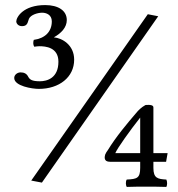

<svg xmlns="http://www.w3.org/2000/svg" viewBox="-20 -657 700 756"><path d="M532 4C532 45 519 48 479 50C474 58 475 73 479 79C509 78 522 78 557 78C587 78 605 78 635 79C639 72 639 58 635 50C601 48 584 45 584 4V-20H634L640 -54H584V-234C584 -243 572 -244 565 -244C562 -244 553 -244 552 -243C536 -234 525 -223 516 -212C481 -171 437 -119 404 -65C400 -60 397 -55 394 -48C392 -40 387 -20 413 -20H532ZM562 -601 103 54 145 62 603 -593ZM184 -573C184 -532 157 -506 113 -500C110 -491 110 -480 115 -473C123 -474 128 -475 135 -475C159 -475 210 -471 210 -414C210 -350 166 -337 137 -337C105 -337 97 -344 91 -355C85 -367 75 -372 61 -372C49 -372 36 -363 36 -350C36 -318 107 -307 133 -307C213 -307 272 -353 272 -422C272 -480 225 -507 192 -510C221 -526 243 -549 243 -578C243 -615 210 -637 158 -637C71 -637 44 -589 44 -572C44 -569 48 -554 67 -554C90 -554 89 -572 94 -583C101 -599 129 -607 146 -607C162 -607 184 -599 184 -573ZM532 -194V-54H434C441 -72 493 -145 532 -194Z"/></svg>

Font: Libertinus Math
Style: Regular
Weight: 400
Designer: Philipp H. Poll, Khaled Hosny
Foundry: Caleb Maclennan
Version: Version 7.050;RELEASE